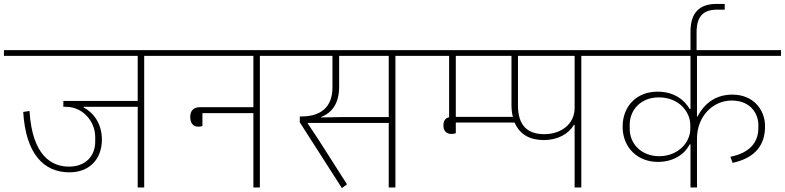

<svg xmlns="http://www.w3.org/2000/svg" viewBox="-40 -953 3990 976"><path d="M313 -77C412 -77 477 -141 478 -242C478 -327 434 -381 385 -407V-410H660V0H693V-669H851V-698H-20V-669H660V-440H282V-410H296C379 -410 444 -338 444 -256V-233C444 -160 395 -106 311 -106C224 -106 124 -159 110 -389L78 -384C91 -171 182 -77 313 -77Z M967 -309C976 -309 983 -310 989 -313V-378H1248V0H1281V-669H1439V-698H811V-669H1248V-408H975C944 -408 927 -390 927 -359C927 -329 941 -309 967 -309Z M1698 3 1724 -16 1581 -240 1524 -326V-328H1936V0H1970V-669H2128V-698H1399V-669H1650V-508C1650 -408 1590 -361 1492 -361H1484V-331ZM1592 -358C1647 -380 1684 -425 1684 -514V-669H1936V-358H1703L1592 -356Z M2088 -669H2243V-357C2223 -353 2214 -337 2214 -316C2214 -290 2227 -272 2255 -272C2264 -272 2272 -274 2277 -276V-330H2576C2602 -269 2654 -241 2724 -241C2796 -241 2850 -272 2878 -319H2881V0H2915V-669H3073V-698H2088ZM2560 -423C2560 -399 2562 -378 2567 -359H2277V-669H2560ZM2593 -418V-669H2881V-404C2881 -322 2812 -271 2727 -271C2640 -271 2593 -316 2593 -418Z M3470 0H3503V-248C3503 -363 3585 -442 3679 -442C3775 -442 3815 -376 3815 -317V-303C3815 -232 3775 -177 3673 -156L3684 -125C3802 -151 3849 -218 3849 -311C3849 -397 3788 -472 3683 -472C3590 -472 3536 -419 3506 -361H3503V-669H3930V-698H3033V-669H3470V-399H3466C3439 -444 3389 -487 3302 -487C3197 -487 3125 -414 3125 -309C3125 -201 3203 -130 3304 -130C3385 -130 3441 -170 3466 -219H3470ZM3311 -159C3220 -159 3161 -222 3161 -298V-319C3161 -394 3217 -458 3309 -458C3411 -458 3469 -385 3469 -317V-298C3469 -228 3406 -159 3311 -159Z M3470 -679H3501V-789C3501 -869 3534 -904 3606 -904H3644V-933H3602C3516 -933 3470 -889 3470 -792Z"/></svg>

Font: IBM Plex Devanagari ExtraLight
Style: Regular
Weight: 200
Designer: Mike Abbink, Paul van der Laan, Pieter van Rosmalen, Erin McLaughlin
Foundry: Bold Monday
Version: Version 1.0